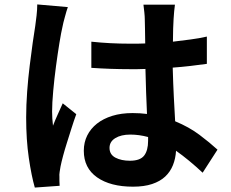

<svg xmlns="http://www.w3.org/2000/svg" viewBox="-20 -801 1040 866"><path d="M286 -769Q283 -761 279.5 -749Q276 -737 272.5 -724Q269 -711 266 -699.5Q263 -688 262 -681Q256 -656 248 -607Q240 -558 232.5 -502Q225 -446 220 -390.5Q215 -335 215 -298Q215 -283 216 -266Q217 -249 219 -234Q229 -260 240.5 -285Q252 -310 263 -335L324 -286Q313 -256 302.5 -222.5Q292 -189 282 -157.5Q272 -126 264.5 -98Q257 -70 253 -50Q251 -39 249 -25.5Q247 -12 248 -4Q248 4 248 15Q248 26 249 37L137 45Q122 -7 110 -88.5Q98 -170 98 -271Q98 -327 102.5 -388Q107 -449 114 -505Q121 -561 127.5 -608Q134 -655 139 -684Q142 -705 145 -731.5Q148 -758 148 -781ZM648 -183Q607 -194 568 -194Q526 -194 500 -178Q474 -162 474 -134Q474 -104 500.5 -90Q527 -76 566 -76Q612 -76 630 -99Q648 -122 648 -166ZM894 -22Q832 -80 774 -121Q772 -86 760 -56Q748 -26 725 -4.5Q702 17 666 29Q630 41 580 41Q478 41 418 -1Q358 -43 358 -121Q358 -159 373.5 -190Q389 -221 417.5 -243.5Q446 -266 486.5 -278.5Q527 -291 578 -291Q595 -291 611.5 -290Q628 -289 643 -287Q641 -333 639 -385Q637 -437 636 -490Q618 -489 600 -489Q582 -489 565 -489Q480 -489 392 -495V-613Q477 -604 565 -604Q582 -604 600 -604Q618 -604 635 -605Q634 -642 634 -670.5Q634 -699 633 -715Q633 -726 631 -745.5Q629 -765 627 -780H769Q767 -766 765.5 -749Q764 -732 763 -716Q762 -699 761 -672.5Q760 -646 760 -613Q801 -618 839.5 -623Q878 -628 913 -636V-513Q877 -508 838.5 -503.5Q800 -499 759 -496Q761 -424 764 -364.5Q767 -305 770 -254Q833 -228 879.5 -193Q926 -158 961 -126Z"/></svg>

Font: SpoqaHanSans-Bold
Style: Regular
Weight: 700
Designer: [Spoqa Han Sans] Dong-huui Kim \uAE40 \uB3D9 \uD718   [Noto Sans] Ryoko NISHIZUKA \u897F \u585A \u6DBC \u5B50  (kana & i
Foundry: Spoqa (http://www.spoqa-han-sans.com)
Version: Version 2.000